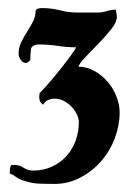

<svg xmlns="http://www.w3.org/2000/svg" viewBox="-20 -705 320 475"><path d="M68 -678Q70 -683 75 -684Q80 -685 84 -685Q107 -685 128.5 -679.5Q150 -674 172 -674H221Q233 -674 244 -677.5Q255 -681 267 -681Q267 -676 268 -672Q269 -668 269 -663Q269 -650 255 -632.5Q241 -615 224 -597.5Q207 -580 192 -564.5Q177 -549 174 -540Q195 -540 213.5 -529.5Q232 -519 246 -503Q260 -487 268 -466.5Q276 -446 276 -427Q276 -395 264 -363Q252 -331 230 -306Q208 -281 178.5 -265.5Q149 -250 115 -250Q89 -250 72 -251Q55 -252 33 -260Q25 -263 18.5 -268Q12 -273 4 -276Q4 -281 4.5 -286Q5 -291 7 -296Q10 -297 15 -297Q28 -297 38.5 -290Q49 -283 62 -283Q87 -283 108 -292.5Q129 -302 144 -318.5Q159 -335 167 -356.5Q175 -378 175 -403Q175 -413 169.5 -423.5Q164 -434 155.5 -442.5Q147 -451 136.5 -456Q126 -461 115 -461Q107 -461 99 -457.5Q91 -454 87 -446Q77 -452 77 -465L78 -475Q82 -478 97 -495Q112 -512 127.5 -531.5Q143 -551 155.5 -568Q168 -585 168 -588Q145 -588 122.5 -591.5Q100 -595 78 -595Q58 -595 56.5 -582.5Q55 -570 55 -556L46 -549Q37 -549 31.5 -556.5Q26 -564 26 -572Q26 -587 32.5 -600.5Q39 -614 47 -626.5Q55 -639 61.5 -651.5Q68 -664 68 -678Z"/></svg>

Font: CAT Schmalfette Thannhaeuser
Style: Regular
Weight: 700
Designer: Peter Wiegel nach Herbert Thanhaeuser 1939/40
Foundry: CAT-Fonts, Peter Wiegel
Version: Version 1.000